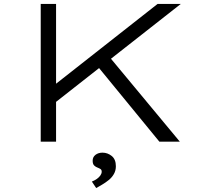

<svg xmlns="http://www.w3.org/2000/svg" viewBox="-20 -720 1078 976"><path d="M238 -181 239 -274 781 -700H899ZM187 0V-700H265V0ZM790 0 468 -393 517 -454 894 0ZM469 236 447 203Q462 197 473 189Q484 181 490.5 171.5Q497 162 497 153Q497 143 490.5 139Q484 135 476 132Q467 129 459 121.5Q451 114 451 97Q451 78 465.5 67Q480 56 501 56Q527 56 548 73Q569 90 569 125Q569 147 559 164.5Q549 182 533 195Q517 208 500 218Q483 228 469 236Z"/></svg>

Font: Lexend Zetta Light
Style: Regular
Weight: 300
Designer: Bonnie Shaver-Troup, Thomas Jockin
Foundry: Lexend
Version: Version 1.007